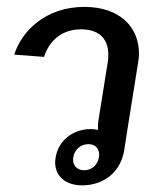

<svg xmlns="http://www.w3.org/2000/svg" viewBox="-20 -536 486 563"><path d="M21.7 -375.8 109.2 -369.2C125.8 -420.8 165 -450 217.5 -450C264.2 -450 297.5 -428.3 297.5 -375.8C297.5 -369.2 297.5 -360.8 295.8 -352.5L268.3 -180.8C266.7 -172.5 267.5 -163.3 267.5 -155C260 -156.7 253.3 -157.5 245.8 -157.5C195 -157.5 151.7 -125 143.3 -75C142.5 -70 141.7 -65 141.7 -60C141.7 -18.3 174.2 7.5 220 7.5C287.5 7.5 334.2 -34.2 344.2 -95L353.3 -154.2L385 -352.5C386.7 -361.7 387.5 -370.8 387.5 -379.2C387.5 -457.5 330 -515.8 227.5 -515.8C113.3 -515.8 43.3 -444.2 21.7 -375.8ZM239.2 -113.3C259.2 -113.3 270.8 -100.8 270.8 -82.5C270.8 -80 270 -77.5 270 -75C266.7 -52.5 249.2 -36.7 226.7 -36.7C206.7 -36.7 194.2 -50 194.2 -68.3C194.2 -70.8 195 -72.5 195 -75C198.3 -97.5 216.7 -113.3 239.2 -113.3Z"/></svg>

Font: Boon Medium
Style: Italic
Weight: 500
Italic angle: -9°
Designer: Sungsit Sawaiwan
Foundry: FontUni
Version: Version 3.0